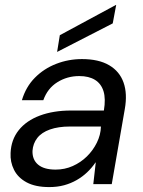

<svg xmlns="http://www.w3.org/2000/svg" viewBox="-20 -748 580 780"><path d="M180 12Q124 12 88.5 -7Q53 -26 37 -58Q21 -90 23 -126Q25 -180 56 -219Q87 -258 142 -278.5Q197 -299 269 -299H402Q410 -347 400.5 -377.5Q391 -408 366 -423.5Q341 -439 302 -439Q253 -439 213 -414Q173 -389 156 -341H69Q85 -395 121.5 -432Q158 -469 208 -488.5Q258 -508 313 -508Q381 -508 423.5 -483Q466 -458 482 -412.5Q498 -367 487 -305L434 0H359L369 -88H368Q353 -66 334 -48Q315 -30 291.5 -16.5Q268 -3 240.5 4.5Q213 12 180 12ZM206 -59Q243 -59 275.5 -73.5Q308 -88 333 -112.5Q358 -137 373.5 -168.5Q389 -200 390 -233V-234H264Q217 -234 183 -222Q149 -210 131.5 -187.5Q114 -165 112 -135Q111 -99 135 -79Q159 -59 206 -59ZM212 -537 223 -605 451 -728H452L438 -653Z"/></svg>

Font: DM Sans 28pt
Style: Italic
Weight: 400
Italic angle: -10°
Version: Version 4.004;gftools[0.9.30]